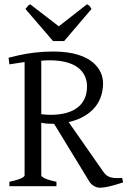

<svg xmlns="http://www.w3.org/2000/svg" viewBox="-20 -871 601 898"><path d="M387 -467C387 -374 317 -334 217 -334C199 -334 190 -335 173 -337V-587C186 -588 198 -589 211 -589C359 -589 387 -516 387 -467ZM173 -51V-297C190 -293 206 -292 225 -292H233L399 -20C408 -6 428 7 447 7C483 7 543 -14 556 -18L551 -39C544 -39 537 -38 531 -38C495 -38 478 -46 463 -68L301 -300C385 -319 462 -373 462 -482C462 -541 416 -630 229 -630C168 -630 116 -623 66 -612L20 -601L24 -570C59 -576 67 -576 95 -581V-51C95 -45 83 -33 24 -21V0H244V-21C188 -32 173 -45 173 -51ZM99 -829 228 -679H280L408 -829L399 -843C397 -845 393 -848 387 -851L255 -748L121 -851C109 -845 108 -838 99 -829Z"/></svg>

Font: Temporarium
Style: Regular
Weight: 400
Version: Version 1.1